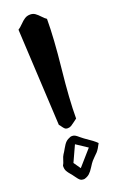

<svg xmlns="http://www.w3.org/2000/svg" viewBox="-148 -819 519 836"><g transform="rotate(-20 111.5 -401.0)"><path d="M42 -733.4Q51.8 -739.3 64 -752Q76.2 -764.6 86.9 -771.5Q97.7 -778.3 112.3 -778.3Q125 -778.3 134.8 -771.5Q144.5 -764.6 155.3 -752.9Q166 -741.2 174.8 -735.4Q174.8 -646.5 160.2 -509.3Q145.5 -372.1 145.5 -284.2Q139.6 -280.3 130.4 -272.9Q121.1 -265.6 113.8 -261.2Q106.4 -256.8 96.7 -256.8Q88.9 -256.8 84 -261.2Q79.1 -265.6 74.2 -272.9Q69.3 -280.3 65.4 -284.2ZM90.8 -74.2 154.3 -146.5 102.5 -180.7 68.4 -106.4ZM89.8 -24.4H84Q76.2 -24.4 70.3 -28.8Q64.5 -33.2 55.7 -45.9Q46.9 -58.6 44.9 -60.5Q43 -62.5 39.1 -67.4Q35.2 -72.3 33.2 -74.7Q31.2 -77.1 28.8 -81.1Q26.4 -85 24.9 -87.9Q23.4 -90.8 22.5 -95.2Q21.5 -99.6 21.5 -103.5V-110.4Q27.3 -120.1 31.2 -134.3Q35.2 -148.4 41 -157.2Q44.9 -162.1 54.7 -179.7Q64.5 -197.3 72.8 -205.1Q81.1 -212.9 94.7 -217.8Q97.7 -218.8 103.5 -218.8Q111.3 -218.8 118.2 -214.4Q125 -210 133.3 -202.6Q141.6 -195.3 147.5 -191.4Q188.5 -164.1 201.2 -150.4Q195.3 -138.7 189.5 -129.4Q183.6 -120.1 179.2 -115.2Q174.8 -110.4 165.5 -101.6Q156.2 -92.8 151.4 -86.9Q144.5 -79.1 134.3 -62.5Q124 -45.9 114.3 -37.1Q104.5 -28.3 89.8 -24.4Z"/></g></svg>

Font: Shelly2023
Style: Regular
Weight: 400
Version: Version 0.2